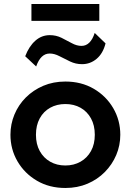

<svg xmlns="http://www.w3.org/2000/svg" viewBox="-20 -921 650 956"><path d="M305.5 15Q225.5 15 163.8 -21.2Q102 -57.5 67 -117.8Q32 -178 32 -250Q32 -303 52 -351Q72 -399 108.8 -435.8Q145.5 -472.5 195.5 -493.8Q245.5 -515 305.5 -515Q385 -515 446.8 -479Q508.5 -443 543.8 -382.5Q579 -322 579 -250Q579 -197 558.8 -149.2Q538.5 -101.5 502 -64.5Q465.5 -27.5 415.5 -6.2Q365.5 15 305.5 15ZM305.5 -97Q347.5 -97 380.8 -115.8Q414 -134.5 433 -168.8Q452 -203 452 -250Q452 -297 433 -331.5Q414 -366 381 -384.5Q348 -403 305.5 -403Q263 -403 229.8 -384.5Q196.5 -366 177.8 -331.5Q159 -297 159 -250Q159 -203 178 -168.8Q197 -134.5 230 -115.8Q263 -97 305.5 -97ZM160 -590 105.5 -641Q124.5 -690.5 155.8 -718.2Q187 -746 228 -746Q259.5 -746 286.2 -732.8Q313 -719.5 337.5 -706Q362 -692.5 386 -692.5Q408.5 -692.5 425 -709Q441.5 -725.5 451.5 -757L505.5 -705Q493 -655 461.2 -628.2Q429.5 -601.5 388.5 -601.5Q357 -601.5 329.2 -614.8Q301.5 -628 276.2 -641.2Q251 -654.5 227.5 -654.5Q205 -654.5 188.2 -638.5Q171.5 -622.5 160 -590ZM136.5 -817V-901H474.5V-817Z"/></svg>

Font: Geologica Cursive Medium
Style: Regular
Weight: 500
Designer: Sindre Bremnes, Frode Helland
Foundry: Monokrom Skriftforlag AS
Version: Version 1.010;gftools[0.9.28]